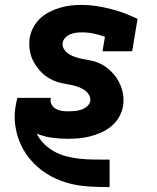

<svg xmlns="http://www.w3.org/2000/svg" viewBox="-20 -558 640 783"><path d="M426 205Q388 205 349.5 203Q311 201 275 193Q239 185 205.5 169.5Q172 154 144.5 132Q117 110 95 81.5Q73 53 59.5 19Q46 -15 41.5 -52.5Q37 -90 44 -127Q45 -135 47 -143Q49 -151 51 -159H187Q187 -159 187 -158Q187 -157 187 -157Q184 -144 190 -132.5Q196 -121 207 -114.5Q218 -108 230.5 -106Q243 -104 256 -104Q269 -104 282.5 -105Q296 -106 309 -110Q322 -114 333.5 -123Q345 -132 348 -145Q350 -160 342 -172.5Q334 -185 322 -192.5Q310 -200 296.5 -204.5Q283 -209 268.5 -212Q254 -215 239.5 -217.5Q225 -220 211.5 -224.5Q198 -229 185.5 -236Q173 -243 162 -251.5Q151 -260 142 -270.5Q133 -281 125 -293Q117 -305 111.5 -317.5Q106 -330 103 -344.5Q100 -359 99.5 -373.5Q99 -388 101 -403Q105 -426 116 -446.5Q127 -467 144 -483Q161 -499 182 -509.5Q203 -520 225 -526.5Q247 -533 268.5 -535.5Q290 -538 313 -538Q343 -538 372.5 -533.5Q402 -529 431.5 -521.5Q461 -514 487.5 -504Q514 -494 541 -481L519 -349H398L408 -408Q386 -416 362.5 -421Q339 -426 314 -426Q302 -426 290.5 -424.5Q279 -423 267.5 -418.5Q256 -414 247 -405Q238 -396 236 -385Q233 -370 241 -357.5Q249 -345 261 -337.5Q273 -330 286.5 -325.5Q300 -321 314.5 -318Q329 -315 343.5 -312.5Q358 -310 371.5 -305.5Q385 -301 397.5 -294Q410 -287 420.5 -278Q431 -269 440.5 -259Q450 -249 457.5 -237Q465 -225 470.5 -212.5Q476 -200 479.5 -185.5Q483 -171 483.5 -156Q484 -141 482 -126Q478 -103 466 -81.5Q454 -60 435 -44Q416 -28 393.5 -18Q371 -8 348 -2Q325 4 302 6Q279 8 256 8Q223 8 191 3.5Q159 -1 130 -13Q141 10 159.5 28.5Q178 47 200.5 59.5Q223 72 249 79Q275 86 302.5 89Q330 92 357.5 92.5Q385 93 413 93Q414 93 415.5 93Q417 93 418 93H421Q422 93 423.5 93Q425 93 426 93H427V205Z"/></svg>

Font: Iosevka Slab Heavy Extended
Style: Italic
Weight: 900
Width: 7
Italic angle: -9°
Monospace: yes
Designer: Belleve Invis
Foundry: Belleve Invis
Version: Version 11.1.0; ttfautohint (v1.8.3)